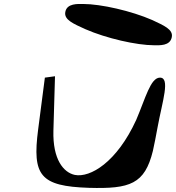

<svg xmlns="http://www.w3.org/2000/svg" viewBox="-20 -946 886 967"><path d="M206 -555 172 -293C142 -62 182 -8 428 0C635 6 709 -19 750 -186C758 -220 765 -260 774 -307C798 -437 839 -556 785 -555C738 -554 713 -452 666 -342C568 -128 434 -50 357 -65C300 -77 245 -143 249 -288L257 -562ZM309 -886C301 -846 351 -826 410 -799C515 -753 668 -718 757 -718C783 -718 836 -714 845 -758C854 -798 804 -818 747 -845C642 -891 488 -926 398 -926C373 -926 317 -930 309 -886Z"/></svg>

Font: Venom Sans
Style: BdObl
Weight: 700
Version: Version 1.001